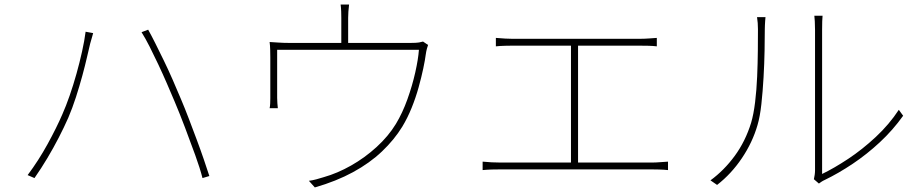

<svg xmlns="http://www.w3.org/2000/svg" viewBox="-20 -805 4040 841"><path d="M253 -304Q269 -340 285 -386Q301 -432 315 -482Q329 -532 339.5 -579.5Q350 -627 355 -666L388 -660Q386 -652 384 -645.5Q382 -639 380 -631.5Q378 -624 375 -614Q370 -594 361.5 -556.5Q353 -519 340.5 -473Q328 -427 312.5 -379Q297 -331 279 -289Q260 -246 237 -201.5Q214 -157 187.5 -112.5Q161 -68 131 -25L101 -38Q149 -102 188.5 -174Q228 -246 253 -304ZM745 -360Q729 -398 711 -439.5Q693 -481 673.5 -522.5Q654 -564 635.5 -600.5Q617 -637 600 -664L629 -675Q643 -650 660.5 -615Q678 -580 697.5 -540Q717 -500 736 -456.5Q755 -413 773 -370Q790 -330 807.5 -284Q825 -238 842 -192.5Q859 -147 873 -106Q887 -65 897 -34L867 -25Q856 -68 835 -126Q814 -184 790.5 -246Q767 -308 745 -360Z M1509 -785Q1507 -771 1506 -754Q1505 -737 1505 -727Q1505 -717 1505 -694Q1505 -671 1505 -646Q1505 -621 1505 -604H1475Q1475 -622 1475 -647Q1475 -672 1475 -694.5Q1475 -717 1475 -727Q1475 -737 1474.5 -754Q1474 -771 1472 -785ZM1855 -608Q1853 -603 1850 -592Q1847 -581 1845 -567Q1842 -543 1834 -505Q1826 -467 1813.5 -422Q1801 -377 1783 -332.5Q1765 -288 1742 -250Q1707 -193 1653.5 -142Q1600 -91 1526.5 -51Q1453 -11 1359 16L1333 -13Q1349 -15 1365.5 -19.5Q1382 -24 1398 -29Q1458 -46 1518 -80Q1578 -114 1629.5 -161Q1681 -208 1714 -262Q1743 -310 1764.5 -370Q1786 -430 1799 -488Q1812 -546 1815 -587H1194Q1194 -569 1194 -538.5Q1194 -508 1194 -475Q1194 -442 1194 -414.5Q1194 -387 1194 -376Q1194 -366 1195 -352.5Q1196 -339 1197 -331H1161Q1163 -339 1163.5 -352.5Q1164 -366 1164 -375Q1164 -387 1164 -411Q1164 -435 1164 -463.5Q1164 -492 1164 -516.5Q1164 -541 1164 -553Q1164 -568 1163.5 -587Q1163 -606 1161 -621Q1179 -620 1200.5 -618.5Q1222 -617 1246 -617H1779Q1804 -617 1815.5 -619Q1827 -621 1833 -623Z M2152 -639Q2172 -637 2193.5 -636Q2215 -635 2225 -635H2779Q2802 -635 2822 -636.5Q2842 -638 2857 -639V-602Q2841 -604 2820.5 -604.5Q2800 -605 2779 -605H2225Q2216 -605 2193 -604.5Q2170 -604 2152 -602ZM2481 -81V-616H2512V-81ZM2094 -97Q2114 -95 2133.5 -94Q2153 -93 2172 -93H2834Q2853 -93 2870 -94.5Q2887 -96 2906 -97V-60Q2887 -62 2866.5 -62.5Q2846 -63 2834 -63H2172Q2153 -63 2134 -62.5Q2115 -62 2094 -60Z M3545 -20Q3547 -29 3548.5 -39Q3550 -49 3550 -59Q3550 -67 3550 -102Q3550 -137 3550 -189.5Q3550 -242 3550 -303Q3550 -364 3550 -425.5Q3550 -487 3550 -539.5Q3550 -592 3550 -628Q3550 -664 3550 -674Q3550 -697 3549 -711.5Q3548 -726 3547 -736H3583Q3582 -726 3581.5 -711.5Q3581 -697 3581 -674Q3581 -664 3581 -625.5Q3581 -587 3581 -530Q3581 -473 3581 -407Q3581 -341 3581 -277Q3581 -213 3581 -160Q3581 -107 3581 -75Q3581 -43 3581 -43Q3633 -68 3695 -109Q3757 -150 3816 -205Q3875 -260 3917 -324L3936 -298Q3891 -235 3834 -182Q3777 -129 3715 -87.5Q3653 -46 3593 -17Q3584 -13 3577.5 -8.5Q3571 -4 3567 -1ZM3092 -15Q3152 -59 3198.5 -122.5Q3245 -186 3270 -267Q3281 -304 3287.5 -357.5Q3294 -411 3296.5 -470Q3299 -529 3299.5 -583.5Q3300 -638 3300 -677Q3300 -691 3299 -704Q3298 -717 3296 -730H3333Q3332 -721 3331.5 -712Q3331 -703 3330.5 -694.5Q3330 -686 3330 -677Q3330 -638 3329 -582.5Q3328 -527 3324.5 -465.5Q3321 -404 3315 -349Q3309 -294 3298 -257Q3276 -181 3229.5 -112Q3183 -43 3121 5Z"/></svg>

Font: Noto Sans SC Thin Thin
Style: Regular
Weight: 250
Version: Version 2.004-H2;hotconv 1.0.118;makeotfexe 2.5.65603